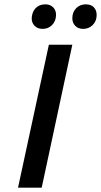

<svg xmlns="http://www.w3.org/2000/svg" viewBox="-20 -864 465 884"><path d="M205 -658H313L172 0H63ZM126 -779Q126 -785 128 -795Q133 -818 149 -831Q165 -844 189 -844Q211 -844 224.5 -830.5Q238 -817 238 -796Q238 -768 220.5 -749.5Q203 -731 176 -731Q154 -731 140 -744.5Q126 -758 126 -779ZM313 -780Q313 -808 330.5 -826Q348 -844 375 -844Q399 -844 412 -830.5Q425 -817 425 -795Q425 -767 407 -749Q389 -731 363 -731Q340 -731 326.5 -745Q313 -759 313 -780Z"/></svg>

Font: Ysabeau Semibold
Style: Italic
Weight: 600
Italic angle: -12°
Designer: Christian Thalmann (Catharsis Fonts)
Version: Version 0.003